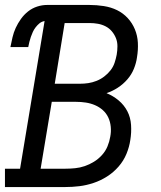

<svg xmlns="http://www.w3.org/2000/svg" viewBox="-30 -755 650 775"><path d="M-10 0V-74H51L150 -670Q138 -668 129.5 -661Q121 -654 114 -645Q107 -636 102.5 -626Q98 -616 94.5 -606Q91 -596 88.5 -585.5Q86 -575 84 -565H12Q16 -585 20.5 -604.5Q25 -624 33.5 -642.5Q42 -661 54.5 -678.5Q67 -696 83.5 -709Q100 -722 120 -728.5Q140 -735 160 -735H331Q360 -735 389 -730.5Q418 -726 442.5 -714Q467 -702 485.5 -682Q504 -662 514.5 -636.5Q525 -611 526.5 -582.5Q528 -554 523 -524Q520 -501 510.5 -477.5Q501 -454 484 -434.5Q467 -415 445.5 -401Q424 -387 400 -379Q427 -368 449 -349.5Q471 -331 484 -306Q497 -281 499 -250.5Q501 -220 496 -190Q492 -162 480.5 -134Q469 -106 448.5 -82.5Q428 -59 402 -42.5Q376 -26 347.5 -16.5Q319 -7 290.5 -3.5Q262 0 233 0ZM191 -417H293Q310 -417 326.5 -419.5Q343 -422 359.5 -428.5Q376 -435 390.5 -446Q405 -457 416 -471Q427 -485 432.5 -501.5Q438 -518 441 -534Q444 -551 444 -568.5Q444 -586 438 -601Q432 -616 421.5 -628.5Q411 -641 396.5 -648.5Q382 -656 365.5 -659Q349 -662 331 -662H231ZM134 -74H233Q253 -74 273 -76Q293 -78 312 -84.5Q331 -91 349 -102Q367 -113 381.5 -129Q396 -145 404 -164.5Q412 -184 415 -203Q419 -223 417 -243.5Q415 -264 407 -281Q399 -298 385 -310.5Q371 -323 353.5 -330.5Q336 -338 316.5 -341Q297 -344 276 -344H179Z"/></svg>

Font: Iosevka Etoile
Style: Italic
Weight: 400
Italic angle: -9°
Designer: Belleve Invis
Foundry: Belleve Invis
Version: Version 22.1.2; ttfautohint (v1.8.4)